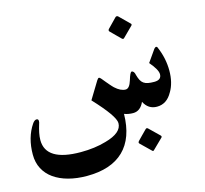

<svg xmlns="http://www.w3.org/2000/svg" viewBox="-151 -837 1305 1222"><g transform="rotate(-15 501.0 -226.5)"><path d="M793.9 112.8Q797.9 116.7 797.9 120.6Q797.9 124.5 793.9 127.9L729.5 190.9Q726.1 195.3 722.2 195.3Q719.2 195.3 715.3 190.9L650.9 128.4Q646.5 124 646.5 120.1Q646.5 116.2 651.9 109.9Q666 95.2 680.9 80.1Q695.8 64.9 710.9 49.8Q715.3 44.9 719.7 44.9Q724.6 44.9 729 49.8ZM793.9 -625Q797.9 -622.1 797.9 -617.7Q797.9 -613.8 793.9 -610.4L729.5 -546.4Q726.1 -543 722.7 -543Q718.8 -543 715.3 -546.4Q700.7 -561 682.9 -578.4Q665 -595.7 650.9 -610.4Q647 -613.3 647 -618.7Q647 -623.5 651.9 -628.4Q666 -642.6 680.9 -658.2Q695.8 -673.8 710.9 -689Q714.8 -692.9 719.7 -692.9Q725.1 -692.9 729 -689ZM954.1 -272.9Q954.1 -192.4 920.9 -136.7V-137.2Q884.8 -70.3 819.3 -70.3Q762.2 -70.3 734.4 -125Q710 -70.3 662.1 -70.3Q647.5 -70.3 632.6 -72.8Q617.7 -75.2 604 -80.6Q601.6 78.1 517.8 159.2Q434.1 240.2 275.4 240.2Q208.5 240.2 153.3 225.3Q98.1 210.4 58.6 182.4Q19 154.3 -2.4 113.3Q-23.9 72.3 -23.9 20Q-23.9 -36.1 -10.3 -84.5Q3.4 -132.8 29.8 -171.4Q35.6 -180.2 42.5 -185.5Q49.3 -190.9 56.6 -190.9Q69.3 -190.9 69.3 -176.8Q69.3 -167 65.4 -157.7Q56.6 -129.4 51.5 -104Q46.4 -78.6 46.4 -56.6Q46.4 13.2 104 48.3Q161.6 83.5 276.4 83.5Q368.7 83.5 443.4 61.5Q554.7 30.8 554.7 -33.2Q554.7 -79.6 425.8 -217.3L495.1 -331.1Q503.4 -343.8 508.8 -343.8Q512.2 -343.8 515.6 -340.8Q519 -337.9 522.9 -333.5Q532.7 -321.8 542 -310.3Q551.3 -298.8 559.6 -289.3Q567.9 -279.8 574.5 -272.5Q581.1 -265.1 585.4 -261.2Q622.1 -227.5 654.8 -227.5Q680.2 -227.5 695.3 -276.9Q710.4 -328.1 720.2 -328.1Q728.5 -328.1 733.9 -320.6Q739.3 -313 741.7 -299.8Q747.6 -278.3 754.9 -264.4Q762.2 -250.5 773.9 -242.2Q785.6 -233.9 802.5 -230.7Q819.3 -227.5 843.3 -227.5Q890.6 -227.5 890.6 -265.6Q890.6 -295.4 842.3 -351.6L898.4 -431.6Q906.7 -439.9 910.2 -439.9Q918.5 -439.9 920.9 -430.7Q937.5 -392.1 945.8 -352.3Q954.1 -312.5 954.1 -272.9Z"/></g></svg>

Font: XB Zar
Style: Bold
Weight: 700
Designer: Behnam
Foundry: Irmug
Version: Version 8.005 2009